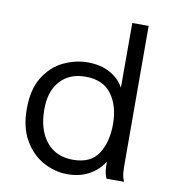

<svg xmlns="http://www.w3.org/2000/svg" viewBox="-77 -732 718 809"><g transform="rotate(10 281.5 -327.5)"><path d="M264 10Q212 10 162.5 -16.5Q113 -43 81 -97Q49 -151 49 -232Q49 -316 82 -368.5Q115 -421 165.5 -445Q216 -469 269 -469Q325 -469 365 -446.5Q405 -424 424 -388V-665H494L495 -71Q495 -53 496.5 -35.5Q498 -18 506 0H431Q423 -18 421.5 -35.5Q420 -53 420 -71Q397 -34 357.5 -12Q318 10 264 10ZM277 -54Q353 -54 385.5 -104Q418 -154 418 -231Q418 -309 381.5 -358.5Q345 -408 270 -408Q201 -408 161.5 -364Q122 -320 122 -243Q122 -156 163 -105Q204 -54 277 -54Z"/></g></svg>

Font: Inconsolata SemiExpanded Thin
Style: Regular
Weight: 100
Width: 6
Monospace: yes
Designer: Raph Levien, Cyreal, Brenton Simpson
Foundry: Raph Levien, Cyreal, Google
Version: Version 3.100; ttfautohint (v1.8.4.7-5d5b)